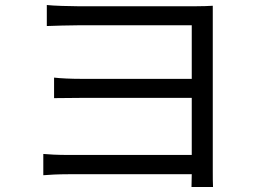

<svg xmlns="http://www.w3.org/2000/svg" viewBox="-20 -722 1040 767"><path d="M153 -107V-22C173 -24 214 -26 254 -26H746L745 25H831C830 8 830 -14 830 -35C830 -141 830 -596 830 -639C830 -664 830 -685 830 -699C814 -698 788 -697 760 -697C659 -697 362 -697 293 -697C261 -697 191 -699 167 -702V-618C190 -619 261 -621 293 -621C362 -621 705 -621 746 -621V-407H305C263 -407 221 -409 196 -412V-330C220 -330 263 -331 306 -331H746V-103H253C210 -103 173 -105 153 -107Z"/></svg>

Font: Noto Sans CJK SC
Style: Regular
Weight: 400
Designer: Ryoko NISHIZUKA 西塚涼子 (kana, bopomofo & ideographs); Paul D. Hunt (Latin, Greek & Cyrillic); Sandoll Communications 산돌커뮤니
Foundry: Adobe
Version: Version 2.004;hotconv 1.0.118;makeotfexe 2.5.65603